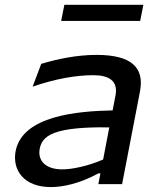

<svg xmlns="http://www.w3.org/2000/svg" viewBox="-20 -748 660 780"><path d="M476 0 548.5 -375.5C568 -475 512.5 -525 372 -525C292.5 -525 213.5 -508.5 147.5 -488.5L112.5 -396C204 -427.5 287 -442.5 359.5 -442.5C420 -442.5 461.5 -421 449 -359L437.5 -299.5C295.5 -296.5 72 -278.5 43.5 -134.5C29 -57.5 76.5 12 186.5 12C234 12 302.5 -1.5 379.5 -43.5H388L379.5 0ZM141.5 -144.5C147.5 -174.5 165 -199.5 221 -214.5C277.5 -230 365.5 -231.5 424 -230.5L399 -100C337.5 -73.5 274.5 -60 232.5 -60C165 -60 132 -95.5 141.5 -144.5ZM228.5 -663H549.5L562.5 -728.5H241.5Z"/></svg>

Font: Monaspace Argon
Style: Italic
Weight: 400
Italic angle: -11°
Designer: Riley Cran & the Lettermatic Team
Foundry: Lettermatic
Version: Version 1.101 (Monaspace Argon)